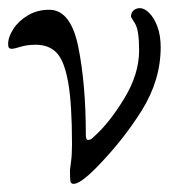

<svg xmlns="http://www.w3.org/2000/svg" viewBox="-25 -438 450 472"><path d="M147 -20Q147 -22 149.5 -39.5Q152 -57 152 -84Q152 -183 142.5 -236Q133 -289 114 -308.5Q95 -328 63 -328Q42 -328 25.5 -323Q9 -318 5 -318Q-1 -318 -3 -320.5Q-5 -323 -5 -330Q-5 -347 8 -367Q21 -387 44 -400.5Q67 -414 96 -414Q149 -414 167.5 -322.5Q186 -231 186 -107Q186 -94 191 -94Q195 -94 198 -95.5Q201 -97 207 -103Q244 -136 280.5 -196Q317 -256 317 -314Q317 -364 307 -380Q297 -396 297 -397Q297 -407 303.5 -412.5Q310 -418 319 -418Q330 -418 342 -406Q354 -394 362 -372.5Q370 -351 370 -322Q370 -241 323.5 -166.5Q277 -92 210 -24Q172 14 156 14Q149 14 148 7Q147 0 147 -20Z"/></svg>

Font: EB Garamond
Style: Regular
Weight: 400
Designer: Georg Duffner and Octavio Pardo
Foundry: Georg Duffner
Version: Version 1.000; ttfautohint (v1.6)